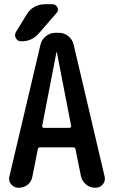

<svg xmlns="http://www.w3.org/2000/svg" viewBox="-20 -885 540 905"><path d="M191.4 -865.2H226.6Q243.2 -865.2 250.5 -850.1Q257.8 -835 246.1 -823.2L162.1 -726.6Q129.9 -689.5 79.1 -690.4Q63.5 -690.4 55.2 -704.6Q46.9 -718.8 54.7 -733.4L105.5 -816.4Q119.1 -839.8 142.1 -852.5Q165 -865.2 191.4 -865.2ZM246.1 -638.7 178.7 -291Q178.7 -288.1 180.7 -285.2Q182.6 -282.2 185.5 -282.2H307.6Q310.5 -282.2 313.5 -285.2Q316.4 -288.1 315.4 -291L248 -638.7Q248 -639.6 247.1 -639.6Q246.1 -639.6 246.1 -638.7ZM67.4 0Q45.9 0 32.2 -16.6Q18.6 -33.2 24.4 -53.7L170.9 -674.8Q176.8 -699.2 196.8 -714.8Q216.8 -730.5 241.2 -730.5H256.8Q282.2 -730.5 301.8 -714.8Q321.3 -699.2 327.1 -674.8L472.7 -54.7Q478.5 -33.2 465.3 -16.6Q452.1 0 429.7 0H427.7Q403.3 0 384.8 -16.1Q366.2 -32.2 361.3 -55.7L335.9 -181.6Q335 -189.5 326.2 -190.4H168Q160.2 -190.4 158.2 -181.6L132.8 -53.7Q128.9 -29.3 110.8 -14.6Q92.8 0 67.4 0Z"/></svg>

Font: Rounded Mgen+ 1m medium
Style: Regular
Weight: 500
Designer: [Source Han Sans]
Ryoko NISHIZUKA  (kana & ideographs); Paul D. Hunt (Latin, Greek & Cyrillic); Wenlong ZHANG  (bopomofo
Version: Version 1.059.20150602